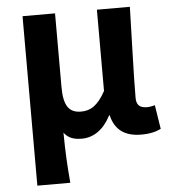

<svg xmlns="http://www.w3.org/2000/svg" viewBox="-54 -609 771 859"><g transform="rotate(-5 332.0 -179.5)"><path d="M79 201H227C220 120 217 66 216 -25C237 3 265 9 296 9C349 9 395 -23 426 -84H429C444 -19 488 14 562 14C605 14 630 6 651 -4L634 -112C622 -108 609 -106 599 -106C569 -106 551 -117 551 -152C551 -257 558 -423 561 -560H413V-195C378 -131 345 -112 303 -112C249 -112 225 -145 225 -229V-560H79Z"/></g></svg>

Font: Noto Sans T Chinese Bold
Style: Bold
Weight: 700
Designer: Ryoko NISHIZUKA (kana & ideographs); Paul D. Hunt (Latin, Greek & Cyrillic); Wenlong ZHANG (bopomofo); Sandoll Communica
Foundry: Adobe Systems Incorporated
Version: Version 1.000;PS 1;hotconv 1.0.78;makeotf.lib2.5.61930